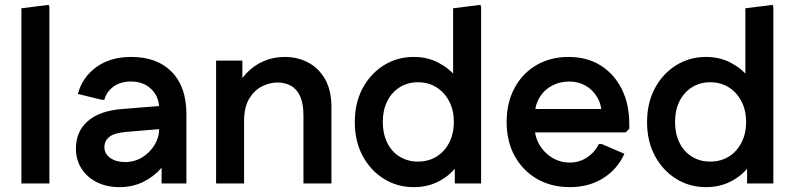

<svg xmlns="http://www.w3.org/2000/svg" viewBox="-20 -754 3266 789"><path d="M68 0V-720L180 -734L183 -726V0Z M471 15Q419 15 378.5 -5Q338 -25 315 -61Q292 -97 292 -143Q292 -214 341 -256.5Q390 -299 482 -306L678 -322V-227L499 -212Q451 -208 430 -192Q409 -176 409 -149Q409 -122 433 -105Q457 -88 494 -88Q533 -88 564.5 -107.5Q596 -127 615 -158Q634 -189 634 -225V-308Q634 -356 602 -387.5Q570 -419 518 -419Q474 -419 445.5 -397.5Q417 -376 409 -344H398L300 -368Q318 -436 375.5 -478Q433 -520 519 -520Q626 -520 686 -458.5Q746 -397 746 -285V0H644V-147L685 -141Q673 -98 642 -62.5Q611 -27 567.5 -6Q524 15 471 15Z M868 0V-505H976V-376L947 -378Q963 -422 993 -453.5Q1023 -485 1063 -502.5Q1103 -520 1150 -520Q1204 -520 1247.5 -496.5Q1291 -473 1316.5 -427.5Q1342 -382 1342 -314V0H1227V-279Q1227 -327 1214 -357Q1201 -387 1176.5 -401Q1152 -415 1120 -415Q1090 -415 1058.5 -400Q1027 -385 1005 -350Q983 -315 983 -255V0Z M1680 15Q1612 15 1557 -19.5Q1502 -54 1470 -114Q1438 -174 1438 -252Q1438 -331 1470 -391Q1502 -451 1557 -485.5Q1612 -520 1680 -520Q1736 -520 1780.5 -497Q1825 -474 1854.5 -437.5Q1884 -401 1896 -358V-146Q1884 -104 1854.5 -67Q1825 -30 1780.5 -7.5Q1736 15 1680 15ZM1697 -90Q1741 -90 1774 -110.5Q1807 -131 1826 -168Q1845 -205 1845 -253Q1845 -301 1826 -337.5Q1807 -374 1774 -395Q1741 -416 1697 -416Q1655 -416 1622 -395Q1589 -374 1571 -337.5Q1553 -301 1553 -253Q1553 -205 1571 -168Q1589 -131 1622 -110.5Q1655 -90 1697 -90ZM1849 0V-156L1873 -253L1842 -349V-720L1954 -734L1957 -726V0Z M2322 15Q2245 15 2186.5 -19Q2128 -53 2095 -113Q2062 -173 2062 -253Q2062 -332 2094.5 -392.5Q2127 -453 2184.5 -486.5Q2242 -520 2317 -520Q2392 -520 2447.5 -485.5Q2503 -451 2534.5 -389Q2566 -327 2566 -244V-225L2551 -210H2116V-306H2514L2453 -283Q2452 -325 2433.5 -355.5Q2415 -386 2385.5 -402.5Q2356 -419 2319 -419Q2279 -419 2246 -400.5Q2213 -382 2195 -349.5Q2177 -317 2177 -274V-234Q2177 -193 2196.5 -159.5Q2216 -126 2249 -106Q2282 -86 2322 -86Q2360 -86 2391.5 -106.5Q2423 -127 2441 -162H2453L2546 -122Q2516 -57 2457.5 -21Q2399 15 2322 15Z M2881 15Q2813 15 2758 -19.5Q2703 -54 2671 -114Q2639 -174 2639 -252Q2639 -331 2671 -391Q2703 -451 2758 -485.5Q2813 -520 2881 -520Q2937 -520 2981.5 -497Q3026 -474 3055.5 -437.5Q3085 -401 3097 -358V-146Q3085 -104 3055.5 -67Q3026 -30 2981.5 -7.5Q2937 15 2881 15ZM2898 -90Q2942 -90 2975 -110.5Q3008 -131 3027 -168Q3046 -205 3046 -253Q3046 -301 3027 -337.5Q3008 -374 2975 -395Q2942 -416 2898 -416Q2856 -416 2823 -395Q2790 -374 2772 -337.5Q2754 -301 2754 -253Q2754 -205 2772 -168Q2790 -131 2823 -110.5Q2856 -90 2898 -90ZM3050 0V-156L3074 -253L3043 -349V-720L3155 -734L3158 -726V0Z"/></svg>

Font: Fustat
Style: Bold
Weight: 700
Designer: Mohamed Gaber, Khaled Hosny, Laura Garcia Mut
Foundry: Kief Type Foundry, Alif Type Foundry, Hard Type Foundry
Version: Version 1.007